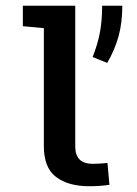

<svg xmlns="http://www.w3.org/2000/svg" viewBox="-20 -645 478 669"><path d="M242.2 -625V-133.8Q242.2 -105.5 256.8 -89.8Q271.5 -74.2 303.7 -74.2Q325.2 -74.2 354.5 -77.1L361.3 -1Q327.1 3.9 291 3.9Q217.8 3.9 175.3 -28.3Q132.8 -60.5 132.8 -135.7V-546.9L59.6 -553.7V-625ZM302.7 -446.3Q320.3 -490.2 328.1 -531.7Q335.9 -573.2 335.9 -625H406.2Q406.2 -566.4 393.1 -518.6Q379.9 -470.7 353.5 -425.8Z"/></svg>

Font: Sudo Variable
Style: Regular
Weight: 400
Monospace: yes
Designer: Jens Kutilek
Foundry: Jens Kutilek
Version: Version 0.040